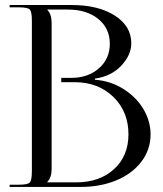

<svg xmlns="http://www.w3.org/2000/svg" viewBox="-20 -739 646 759"><path d="M167 -18.1H280.8Q373.5 -18.1 430.7 -70.3Q487.8 -122.6 487.8 -208Q487.8 -297.9 428 -356Q368.2 -414.1 274.9 -414.1H222.2V-431.2H262.2Q328.1 -431.2 371.1 -469Q414.1 -506.8 414.1 -565.9Q414.1 -627 368.4 -664.1Q322.8 -701.2 248 -701.2H167V-700.2Q184.1 -683.1 184.1 -647.9V-70.8Q184.1 -37.1 167 -20ZM18.1 0V-8.8H53.2Q88.9 -8.8 97.4 -17.3Q106 -25.9 106 -62V-657.2Q106 -693.4 97.4 -701.7Q88.9 -710 53.2 -710H18.1V-719.2H262.2Q368.7 -719.2 433.8 -677.5Q499 -635.7 499 -567.9Q499 -521.5 459.2 -479.2Q419.4 -437 355 -428.2V-423.8Q417 -419.4 468.3 -387Q519.5 -354.5 547.4 -306.9Q575.2 -259.3 575.2 -208Q575.2 -147 538.3 -99.1Q501.5 -51.3 438.7 -25.6Q376 0 298.8 0Z"/></svg>

Font: FoglihtenNo07calt
Style: Regular
Weight: 500
Designer: gluk (gluksza@wp.pl)
Foundry: gluk (gluksza@wp.pl)
Version: Version 0.844